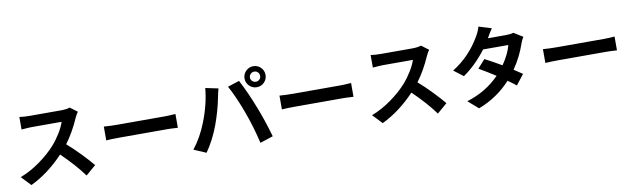

<svg xmlns="http://www.w3.org/2000/svg" viewBox="-49 -1463 7097 2153"><g transform="rotate(-10 3500.0 -386.5)"><path d="M752 -739.3 834 -677.7Q814.5 -650.4 798.8 -616.2Q729.5 -458 641.6 -340.8Q712.9 -279.3 793.5 -195.8Q874 -112.3 920.9 -54.7L806.6 43.9Q710 -88.9 554.7 -239.3Q378.9 -53.7 178.7 42L76.2 -66.4Q190.4 -109.4 300.8 -188.5Q411.1 -267.6 486.3 -352.5Q536.1 -409.2 577.1 -476.6Q618.2 -543.9 634.8 -597.7H295.9Q277.3 -597.7 253.4 -596.2Q229.5 -594.7 207 -592.8Q184.6 -590.8 177.7 -590.8V-733.4Q232.4 -725.6 295.9 -725.6H648.4Q712.9 -725.6 752 -739.3Z M1091.8 -305.7V-462.9Q1164.1 -457 1252.9 -457H1790Q1828.1 -457 1907.2 -462.9V-305.7Q1900.4 -305.7 1877.4 -307.1Q1854.5 -308.6 1831.5 -309.6Q1808.6 -310.5 1790 -310.5H1252.9Q1153.3 -310.5 1091.8 -305.7Z M2800.8 -718.8Q2800.8 -695.3 2817.9 -678.7Q2835 -662.1 2859.4 -662.1Q2883.8 -662.1 2900.4 -678.7Q2917 -695.3 2917 -718.8Q2917 -743.2 2900.4 -760.3Q2883.8 -777.3 2859.4 -777.3Q2835 -777.3 2817.9 -760.3Q2800.8 -743.2 2800.8 -718.8ZM2739.3 -718.8Q2739.3 -768.6 2774.4 -803.7Q2809.6 -838.9 2859.4 -838.9Q2909.2 -838.9 2943.8 -803.7Q2978.5 -768.6 2978.5 -718.8Q2978.5 -669.9 2943.8 -634.8Q2909.2 -599.6 2859.4 -599.6Q2809.6 -599.6 2774.4 -634.8Q2739.3 -669.9 2739.3 -718.8ZM2192.4 -310.5Q2269.5 -503.9 2287.1 -691.4L2432.6 -661.1Q2418.9 -614.3 2409.2 -560.5Q2379.9 -412.1 2324.2 -259.8Q2264.6 -100.6 2175.8 26.4L2036.1 -33.2Q2133.8 -159.2 2192.4 -310.5ZM2685.5 -332Q2615.2 -526.4 2541 -661.1L2673.8 -704.1Q2753.9 -551.8 2821.3 -376Q2880.9 -227.5 2938.5 -27.3L2790 21.5Q2743.2 -176.8 2685.5 -332Z M3091.8 -305.7V-462.9Q3164.1 -457 3252.9 -457H3790Q3828.1 -457 3907.2 -462.9V-305.7Q3900.4 -305.7 3877.4 -307.1Q3854.5 -308.6 3831.5 -309.6Q3808.6 -310.5 3790 -310.5H3252.9Q3153.3 -310.5 3091.8 -305.7Z M4752 -739.3 4834 -677.7Q4814.5 -650.4 4798.8 -616.2Q4729.5 -458 4641.6 -340.8Q4712.9 -279.3 4793.5 -195.8Q4874 -112.3 4920.9 -54.7L4806.6 43.9Q4710 -88.9 4554.7 -239.3Q4378.9 -53.7 4178.7 42L4076.2 -66.4Q4190.4 -109.4 4300.8 -188.5Q4411.1 -267.6 4486.3 -352.5Q4536.1 -409.2 4577.1 -476.6Q4618.2 -543.9 4634.8 -597.7H4295.9Q4277.3 -597.7 4253.4 -596.2Q4229.5 -594.7 4207 -592.8Q4184.6 -590.8 4177.7 -590.8V-733.4Q4232.4 -725.6 4295.9 -725.6H4648.4Q4712.9 -725.6 4752 -739.3Z M5796.9 -701.2 5899.4 -637.7Q5877 -599.6 5866.2 -567.4Q5816.4 -420.9 5727.5 -293Q5768.6 -267.6 5824.2 -228.5L5733.4 -112.3Q5711.9 -131.8 5639.6 -182.6Q5485.4 -14.6 5271.5 66.4L5155.3 -35.2Q5375 -101.6 5528.3 -258.8Q5435.5 -318.4 5340.8 -373L5425.8 -467.8Q5524.4 -416 5614.3 -363.3Q5694.3 -479.5 5717.8 -576.2H5430.7Q5309.6 -417 5167 -318.4L5058.6 -401.4Q5257.8 -524.4 5377.9 -733.4Q5410.2 -787.1 5422.9 -837.9L5568.4 -793Q5535.2 -745.1 5505.9 -691.4L5504.9 -690.4H5710Q5761.7 -690.4 5796.9 -701.2Z M6091.8 -305.7V-462.9Q6164.1 -457 6252.9 -457H6790Q6828.1 -457 6907.2 -462.9V-305.7Q6900.4 -305.7 6877.4 -307.1Q6854.5 -308.6 6831.5 -309.6Q6808.6 -310.5 6790 -310.5H6252.9Q6153.3 -310.5 6091.8 -305.7Z"/></g></svg>

Font: Gen Shin Gothic Bold
Style: Bold
Weight: 700
Designer: [Source Han Sans]
Ryoko NISHIZUKA  (kana & ideographs); Paul D. Hunt (Latin, Greek & Cyrillic); Wenlong ZHANG  (bopomofo
Version: Version 1.002.20150607